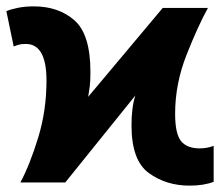

<svg xmlns="http://www.w3.org/2000/svg" viewBox="-31 -573 695 603"><path d="M33 0H174L394 -273Q382 -236 382 -179Q382 -69 436.5 -29.5Q491 10 564 10Q609 10 640 -2V-115Q620 -107 596 -107Q556 -107 537.5 -130Q519 -153 519 -216Q519 -310 555 -401Q591 -492 622 -548H480L246 -269Q249 -287 251 -302.5Q253 -318 253 -347Q253 -465 203 -509Q153 -553 75 -553Q48 -553 25.5 -548.5Q3 -544 -11 -538L12 -427Q19 -430 27.5 -432.5Q36 -435 50 -435Q115 -435 115 -320Q115 -226 89 -141Q63 -56 33 0Z"/></svg>

Font: Noto Sans UI Extra
Style: Regular
Weight: 800
Designer: Monotype Design Team
Foundry: Monotype Imaging Inc.
Version: Version 1.901